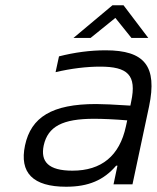

<svg xmlns="http://www.w3.org/2000/svg" viewBox="-20 -700 595 729"><path d="M381 -509C322 -509 263 -501 204 -486L191 -426C250 -440 309 -447 360 -447C464 -447 500 -416 478 -314L475 -299C413 -303 370 -305 345 -305C177 -305 98 -255 75 -148C53 -44 105 9 231 9C316 9 374 -16 421 -71H426L411 0H483L546 -296C578 -449 529 -509 381 -509ZM146 -148C162 -220 218 -249 337 -249C368 -249 417 -247 463 -243L458 -220C434 -108 365 -52 255 -52C164 -52 133 -86 146 -148ZM259 -556H324L418 -632L479 -556H543L449 -680H407Z"/></svg>

Font: LT Wave Text Light Italic
Style: Regular
Weight: 300
Designer: Daniel Lyons
Version: Version 2.5 (Glyphs App)